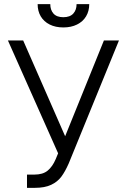

<svg xmlns="http://www.w3.org/2000/svg" viewBox="-20 -904 617 934"><path d="M111.3 -54.7H147.5Q188.5 -54.7 211.9 -74Q235.4 -93.3 251 -129.9L262.7 -158.2L18.6 -707H92.8L296.9 -241.2L485.4 -707H558.6L314.5 -109.4Q296.9 -69.3 278.3 -44.4Q259.8 -19.5 228.8 -4.9Q197.8 9.8 149.4 9.8H111.3ZM288.1 -770.5Q250 -770.5 221.7 -784.7Q193.4 -798.8 178.2 -824.5Q163.1 -850.1 163.1 -883.8H224.6Q224.6 -855.5 240.2 -837.9Q255.9 -820.3 288.1 -820.3Q320.3 -820.3 336.4 -837.9Q352.5 -855.5 352.5 -883.8H414.1Q414.1 -850.1 398.7 -824.5Q383.3 -798.8 354.7 -784.7Q326.2 -770.5 288.1 -770.5Z"/></svg>

Font: Pretendard Light
Style: Regular
Weight: 300
Designer: Base glyphs from Inter by Rasmus Andersson; Hangeul glyphs from Noto Sans CJK(Source Han Sans) by Jang Soo-young and Kan
Foundry: Kil Hyung-jin
Version: Version 1.309